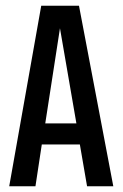

<svg xmlns="http://www.w3.org/2000/svg" viewBox="-20 -646 425 666"><path d="M373 0H282L257 -145H125L103 0H12L123 -626H254ZM245 -218 188 -548 137 -218Z"/></svg>

Font: Teko Light
Style: Regular
Weight: 400
Version: Version 2.000;gftools[0.9.28.dev9+g7d2139d.d20230707]